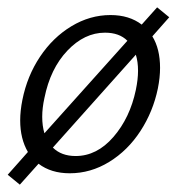

<svg xmlns="http://www.w3.org/2000/svg" viewBox="-20 -464 491 523"><path d="M1 12 56 -50Q35 -86 35 -136Q35 -162 41 -192Q54 -257 89 -309.5Q124 -362 174.5 -392.5Q225 -423 281 -423Q332 -423 366 -397L408 -444L441 -417L395 -365Q416 -331 416 -279Q416 -253 410 -223Q397 -160 362.5 -107Q328 -54 277.5 -23Q227 8 170 8Q119 8 85 -18L34 39ZM350 -219Q356 -248 356 -271Q356 -296 350 -315L124 -62Q147 -39 186 -39Q244 -39 289 -91Q334 -143 350 -219ZM95 -146Q95 -121 101 -101L327 -353Q305 -375 266 -375Q210 -375 163.5 -326Q117 -277 101 -197Q95 -170 95 -146Z"/></svg>

Font: LXGW Bright GB
Style: Italic
Weight: 400
Italic angle: -12°
Designer: Christian Thalmann (Catharsis Fonts)
Foundry: LXGW / Christian Thalmann (Catharsis Fonts) / Fontworks Inc.
Version: Version 5.510